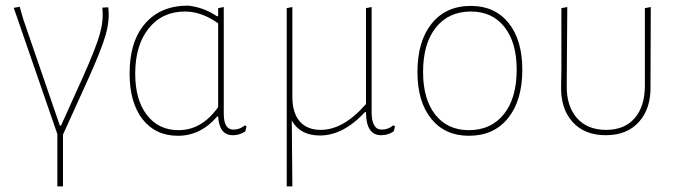

<svg xmlns="http://www.w3.org/2000/svg" viewBox="-20 -478 2419 683"><path d="M184 185V-1L29 -450L50 -454L63 -409L193 -31H197L275 -204Q321 -307 335 -356.5Q349 -406 344 -449L345 -451L365 -452Q371 -408 356 -354.5Q341 -301 292 -193L204 1V185Z M613 5Q533 5 487 -54Q441 -113 441 -217Q441 -330 496 -394Q551 -458 649 -458Q705 -452 752 -420L756 -421V-449L776 -453V-74Q776 -17 810 -17Q833 -17 851 -32L857 -29L853 -11Q833 3 808 3Q760 3 756 -64H753Q694 5 613 5ZM461 -216Q461 -123 502.5 -69Q544 -15 615 -15Q698 -15 756 -97V-395Q697 -437 638 -437Q557 -437 509 -377Q461 -317 461 -216Z M1000 185V-449L1020 -453V-133Q1020 -77 1046 -46.5Q1072 -16 1121 -16Q1202 -16 1282 -108V-449L1302 -453V-79Q1302 -17 1338 -17Q1361 -17 1379 -32L1385 -29L1381 -11Q1361 3 1336 3Q1282 3 1282 -79H1278Q1201 4 1118 4Q1048 4 1018 -49L1020 185Z M1655 -457Q1740 -457 1789 -396.5Q1838 -336 1838 -230Q1838 -121 1787.5 -58Q1737 5 1648 5Q1563 5 1514 -55.5Q1465 -116 1465 -222Q1465 -331 1515.5 -394Q1566 -457 1655 -457ZM1655 -437Q1576 -437 1530.5 -380Q1485 -323 1485 -222Q1485 -125 1528.5 -70Q1572 -15 1648 -15Q1727 -15 1772.5 -72Q1818 -129 1818 -230Q1818 -327 1774.5 -382Q1731 -437 1655 -437Z M1976 -172 1977 -229V-449L1998 -453L1996 -173Q1995 -101 2032 -58.5Q2069 -16 2136 -16Q2202 -16 2238 -58Q2274 -100 2274 -173V-449L2295 -453L2294 -172Q2296 -93 2253.5 -45Q2211 3 2135 3Q2059 3 2016.5 -44.5Q1974 -92 1976 -172Z"/></svg>

Font: Alegreya Sans SC Thin
Style: Regular
Weight: 100
Designer: Juan Pablo del Peral
Foundry: Huerta Tipografica
Version: Version 2.007